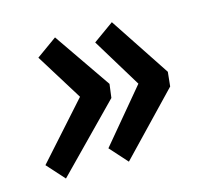

<svg xmlns="http://www.w3.org/2000/svg" viewBox="-73 -572 659 607"><g transform="rotate(-15 257.0 -268.0)"><path d="M226.6 -105.5 371.1 -278.3 272.9 -439.5 340.3 -487.8 470.7 -290.5 465.8 -243.7 278.3 -47.9ZM20.5 -105.5 182.1 -286.1 86.9 -439.5 154.3 -487.8 282.7 -301.3 276.9 -256.8 72.3 -47.9Z"/></g></svg>

Font: Reddit Sans Chocolate
Style: Bold Italic
Weight: 700
Italic angle: -11.25°
Designer: Stephen Hutchings
Version: Version 1.013